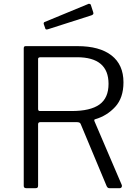

<svg xmlns="http://www.w3.org/2000/svg" viewBox="-20 -983 729 1003"><path d="M617 -12Q617 -7 614 -3.5Q611 0 606 0H551Q542 0 537 -11L402 -334Q400 -340 395 -342.5Q390 -345 380 -345H191Q179 -345 179 -334V-14Q179 -6 176 -3Q173 0 166 0H117Q104 0 104 -12V-730Q104 -737 106.5 -739.5Q109 -742 115 -742H385Q500 -742 562.5 -693.5Q625 -645 625 -553Q625 -472 582 -425Q539 -378 477 -360Q471 -359 473 -351L616 -17Q617 -15 617 -12ZM547 -545Q547 -684 382 -684H192Q179 -684 179 -675V-414Q179 -403 188 -403H354Q452 -403 499.5 -437Q547 -471 547 -545ZM467 -919Q468 -917 468 -913Q468 -907 458 -903L230 -830Q228 -829 224 -829Q217 -829 216 -836L209 -856L208 -860Q208 -866 213 -868L443 -963H446Q451 -963 454 -959Z"/></svg>

Font: Libre Franklin Light
Style: Regular
Weight: 300
Designer: Pablo Impallari, Rodrigo Fuenzalida
Foundry: Impallari Type
Version: Version 1.002; ttfautohint (v1.5)